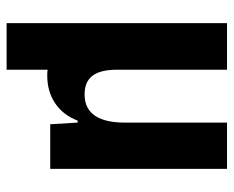

<svg xmlns="http://www.w3.org/2000/svg" viewBox="-83 -492 707 581"><g transform="rotate(90 270.5 -201.5)"><path d="M50 132H191V8C197 9 203 9 210 9C270 9 322 -22 345 -83H351L356 0H491V-535H351V-226C351 -152 327 -104 266 -104C217 -104 191 -132 191 -202V-535H50Z"/></g></svg>

Font: Mona Sans SemiCondensed
Style: Bold
Weight: 700
Width: 4
Designer: Deni Anggara
Foundry: GitHub
Version: Version 2.000